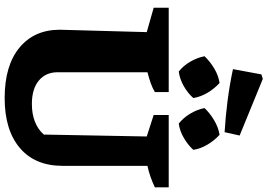

<svg xmlns="http://www.w3.org/2000/svg" viewBox="-178 -930 1121 804"><g transform="rotate(90 382.0 -527.5)"><path d="M390 13Q254 13 179 -49Q104 -111 104 -218L114 -582L12 -611V-674H365V-616Q348 -606 328.5 -599Q309 -592 282 -585V-209Q282 -159 317 -130Q352 -101 415 -101Q456 -101 488.5 -113.5Q521 -126 543 -151L551 -582L461 -611V-674H764V-616Q743 -606 720.5 -598Q698 -590 674 -585V-230Q674 -114 599 -50.5Q524 13 390 13ZM533 -908Q467 -912 401 -920.5Q335 -929 269 -943L291 -1062L310 -1068L547 -971ZM279 -716Q255 -735 238 -764Q221 -793 215 -824Q237 -847 266 -864.5Q295 -882 327 -887Q351 -865 368 -836.5Q385 -808 390 -777Q370 -754 340 -737Q310 -720 279 -716ZM497 -716Q473 -735 455.5 -764Q438 -793 432 -824Q454 -847 483.5 -864.5Q513 -882 544 -887Q568 -865 585 -836.5Q602 -808 607 -777Q586 -754 556.5 -737Q527 -720 497 -716Z"/></g></svg>

Font: Piazzolla Thin Black
Style: Regular
Weight: 900
Version: Version 2.005